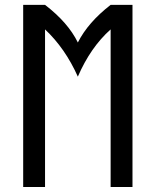

<svg xmlns="http://www.w3.org/2000/svg" viewBox="-20 -752 626 772"><path d="M73.2 0V-732.4H161.1Q253.9 -661.1 293 -581.1Q334 -662.1 424.8 -732.4H512.7V0H424.8V-633.8Q343.8 -561.5 293 -443.8Q242.2 -557.6 161.1 -633.8V0Z"/></svg>

Font: Consola Mono
Style: Book
Weight: 400
Monospace: yes
Version: Version 2.001